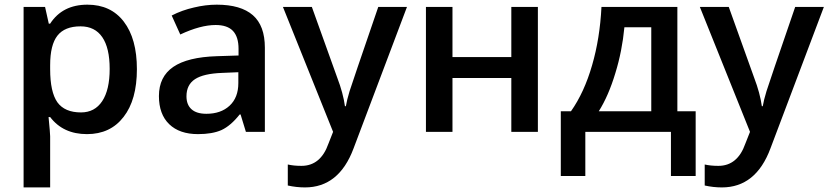

<svg xmlns="http://www.w3.org/2000/svg" viewBox="-20 -570 3582 830"><path d="M356 9.8Q252.9 9.8 196.8 -64H189.9Q196.8 6.8 196.8 19V240.2H82V-540H174.8L190.9 -467.8H196.8Q250 -549.8 357.9 -549.8Q459 -549.8 515.1 -476.6Q571.8 -402.8 571.8 -271Q571.8 -138.2 514.2 -64.5Q457 9.8 356 9.8ZM328.1 -456.1Q259.8 -456.1 228.3 -416Q196.8 -376 196.8 -288.1V-271Q196.8 -172.4 228 -127.9Q259.8 -84 330.1 -84Q389.6 -84 421.9 -132.8Q454.1 -181.6 454.1 -272Q454.1 -362.8 422.1 -409.4Q390.1 -456.1 328.1 -456.1Z M1125 0H1043L1020 -75.2H1016.1Q977.5 -26.4 937.5 -7.8Q897.9 9.8 835.9 9.8Q755.9 9.8 711.4 -33.2Q667 -76.2 667 -154.8Q667 -238.3 729 -280.8Q791 -323.2 918 -327.1L1011.2 -330.1V-358.9Q1011.2 -410.6 987.1 -436.3Q962.9 -461.9 912.1 -461.9Q846.7 -461.9 759.3 -420.9L722.2 -502.9Q766.6 -525.9 818.4 -537.6Q869.1 -549.8 917 -549.8Q1021 -549.8 1073 -504.4Q1125 -459 1125 -363.8ZM872.1 -78.1Q934.6 -78.1 972.2 -112.8Q1010.3 -147.9 1010.3 -210.9V-257.8L940.9 -254.9Q859.9 -252 823 -227.8Q786.1 -203.6 786.1 -153.8Q786.1 -117.2 807.9 -97.7Q829.6 -78.1 872.1 -78.1Z M1419.9 0 1203.1 -540H1328.1L1438 -233.9Q1463.4 -167.5 1471.2 -110.8H1475.1Q1479.5 -137.2 1491.2 -175.8Q1500 -204.6 1615.2 -540H1739.3L1508.3 71.8Q1445.3 240.2 1298.3 240.2Q1261.2 240.2 1224.1 231.9V141.1Q1249.5 147 1283.2 147Q1366.2 147 1399.9 50.8Z M1821.3 -540H1936V-323.2H2190.4V-540H2305.2V0H2190.4V-232.9H1936V0H1821.3Z M2987.3 -88.9V190.9H2880.4V0H2510.3V190.9H2404.3V-88.9H2448.2Q2505.9 -170.9 2539.6 -288.1Q2573.2 -403.3 2580.1 -540H2908.2V-88.9ZM2568.4 -88.9H2795.4V-452.1H2679.2Q2669.4 -348.6 2640.1 -253.9Q2610.8 -156.2 2568.4 -88.9Z M3222.2 0 3005.4 -540H3130.4L3240.2 -233.9Q3265.6 -167.5 3273.4 -110.8H3277.3Q3281.7 -137.2 3293.5 -175.8Q3302.2 -204.6 3417.5 -540H3541.5L3310.5 71.8Q3247.6 240.2 3100.6 240.2Q3063.5 240.2 3026.4 231.9V141.1Q3051.8 147 3085.4 147Q3168.5 147 3202.1 50.8Z"/></svg>

Font: Open Sans
Style: SemiBold
Weight: 600
Foundry: Ascender Corporation
Version: Version 1.10